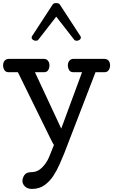

<svg xmlns="http://www.w3.org/2000/svg" viewBox="-24 -934 732 1242"><path d="M183.1 288.1Q153.3 288.1 137.2 272Q121.1 255.9 121.1 236.3Q121.1 217.8 133.5 199Q146 180.2 177.2 179.7Q218.3 179.7 248 149.9Q277.8 120.1 293.9 81.1L325.2 2.9Q323.7 2.9 318.4 -6.8Q313 -16.6 307.6 -27.3Q302.2 -38.1 300.8 -41L91.8 -466.8H32.7Q13.7 -466.8 4.9 -480Q-3.9 -493.2 -3.9 -511.2Q-3.9 -529.8 5.9 -541.5Q15.6 -553.2 36.1 -553.2H259.8Q276.9 -553.2 286.4 -540.8Q295.9 -528.3 295.9 -512.2Q295.9 -494.1 287.6 -480.5Q279.3 -466.8 260.7 -466.8H202.1L372.1 -102.1L506.8 -466.8H450.2Q431.6 -466.8 423.3 -480.5Q415 -494.1 415 -512.2Q415 -528.3 424.6 -540.8Q434.1 -553.2 451.2 -553.2H647.9Q668.9 -553.2 678.5 -541.5Q688 -529.8 688 -511.2Q688 -493.2 679 -480Q669.9 -466.8 650.9 -466.8H593.8L391.1 59.1Q377.9 90.3 361.1 129.4Q344.2 168.5 320.3 204.6Q296.4 240.7 262.9 264.4Q229.5 288.1 183.1 288.1ZM207 -670.4Q197.3 -670.4 189 -676.5Q180.7 -682.6 180.7 -691.4Q180.7 -698.2 185.5 -703.6L317.4 -905.8Q323.2 -914.1 339.8 -914.1Q356.4 -914.1 362.3 -905.8L494.1 -703.6Q499 -698.2 499 -691.4Q499 -682.6 490.7 -676.5Q482.4 -670.4 472.7 -670.4Q468.3 -670.4 463.6 -671.6Q459 -672.9 456.1 -676.8L339.8 -826.2L223.6 -676.8Q220.7 -672.9 216.1 -671.6Q211.4 -670.4 207 -670.4Z"/></svg>

Font: Cutive
Style: Regular
Weight: 400
Version: Version 1.100; ttfautohint (v1.8.4.7-5d5b)